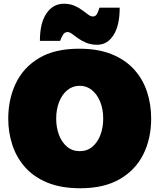

<svg xmlns="http://www.w3.org/2000/svg" viewBox="-20 -989 851 1025"><path d="M409 16Q306 16 232.8 -14.2Q159.5 -44.5 113.5 -96.8Q67.5 -149 45.8 -215.8Q24 -282.5 24 -355Q24 -459 64.2 -543.8Q104.5 -628.5 188.2 -678.8Q272 -729 403 -729Q502.5 -729 575 -700Q647.5 -671 694.5 -619.8Q741.5 -568.5 764.2 -501Q787 -433.5 787 -356Q787 -249 745 -165Q703 -81 619 -32.5Q535 16 409 16ZM406 -182Q445 -182 473 -205.5Q501 -229 516 -268.5Q531 -308 531 -356Q531 -405.5 515 -445.2Q499 -485 470.8 -508Q442.5 -531 406 -531Q368 -531 339.8 -508Q311.5 -485 295.8 -445.2Q280 -405.5 280 -356Q280 -308 295 -268.5Q310 -229 338.2 -205.5Q366.5 -182 406 -182ZM499 -750Q466.5 -750 441.5 -760.2Q416.5 -770.5 397.5 -784Q378.5 -797.5 364.8 -807.8Q351 -818 341 -818Q324 -818 314.8 -801Q305.5 -784 301 -771H193Q193 -866.5 228.2 -917.8Q263.5 -969 321 -969Q352.5 -969 376.5 -958.8Q400.5 -948.5 418.5 -935Q436.5 -921.5 450.5 -911.2Q464.5 -901 476 -901Q492 -901 499.8 -918.2Q507.5 -935.5 511 -948H619Q619 -853 586 -801.5Q553 -750 499 -750Z"/></svg>

Font: Commissioner Black
Style: Regular
Weight: 900
Designer: Kostas Bartsokas
Foundry: Kostas Bartsokas
Version: Version 1.000; ttfautohint (v1.8.3)